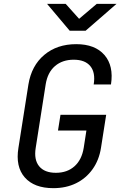

<svg xmlns="http://www.w3.org/2000/svg" viewBox="-20 -970 640 1000"><path d="M258 10Q158 10 109 -46Q60 -102 76 -200L128 -530Q144 -628 210.5 -684Q277 -740 377 -740Q475 -740 524 -683.5Q573 -627 558 -530H468Q478 -592 450.5 -625.5Q423 -659 364 -659Q305 -659 266.5 -626Q228 -593 218 -531L166 -200Q156 -138 184 -104Q212 -70 271 -70Q330 -70 368 -104Q406 -138 416 -200L430 -290H282L295 -372H533L506 -200Q496 -136 462 -88.5Q428 -41 376 -15.5Q324 10 258 10ZM343 -810 225 -950H322L392 -872L484 -950H587L426 -810Z"/></svg>

Font: NKDuy Mono
Style: Italic
Weight: 400
Italic angle: -9°
Monospace: yes
Designer: NKDuy
Foundry: NKDuy
Version: Version 2.251; ttfautohint (v1.8.4.7-5d5b)